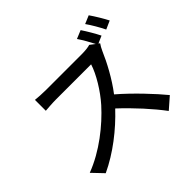

<svg xmlns="http://www.w3.org/2000/svg" viewBox="-204 -1105 1409 1409"><g transform="rotate(-45 500.0 -401.0)"><path d="M881 -857 817 -830C844 -792 877 -735 898 -692L963 -721C945 -757 907 -820 881 -857ZM762 -822 697 -795C721 -760 749 -711 769 -671L730 -701C713 -695 680 -691 643 -691H272C241 -691 183 -694 163 -697V-584C179 -585 233 -590 272 -590H639C615 -512 548 -402 480 -326C381 -216 231 -95 69 -34L150 51C293 -16 428 -122 535 -236C634 -144 734 -34 800 55L888 -22C826 -98 705 -227 602 -315C672 -406 731 -518 766 -600C773 -617 788 -643 795 -652L785 -660L842 -685C824 -722 787 -785 762 -822Z"/></g></svg>

Font: DAIFUKU Sans JP Medium
Style: Regular
Weight: 500
Designer: Original font ‘Source Han Sans JP’ : Ryoko NISHIZUKA  (kana, bopomofo & ideographs); Paul D. Hunt (Latin, Greek & Cyrill
Foundry: Daifuku
Version: Version 1.000